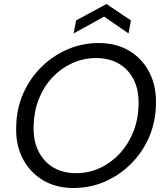

<svg xmlns="http://www.w3.org/2000/svg" viewBox="-20 -927 825 959"><path d="M347 12Q259 12 193.5 -27.5Q128 -67 92.5 -137Q57 -207 61 -297Q63 -385 96 -460Q129 -535 186 -591.5Q243 -648 316.5 -680Q390 -712 473 -712Q562 -712 627 -672.5Q692 -633 727 -563.5Q762 -494 759 -404Q757 -316 724 -240.5Q691 -165 634 -108.5Q577 -52 504 -20Q431 12 347 12ZM359 -62Q423 -62 478.5 -87.5Q534 -113 577 -159Q620 -205 645 -266.5Q670 -328 672 -400Q675 -474 649 -527Q623 -580 574.5 -608.5Q526 -637 460 -637Q397 -637 341 -611.5Q285 -586 242 -540.5Q199 -495 174.5 -434Q150 -373 148 -301Q145 -228 171 -174Q197 -120 245.5 -91Q294 -62 359 -62ZM348 -760 360 -825 512 -907 634 -825 622 -760 500 -844Z"/></svg>

Font: DM Sans 17pt
Style: Italic
Weight: 400
Italic angle: -10°
Version: Version 4.004;gftools[0.9.30]